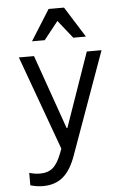

<svg xmlns="http://www.w3.org/2000/svg" viewBox="-64 -847 729 1098"><g transform="rotate(-5 300.0 -298.0)"><path d="M65.6 122.6V194.4Q86.4 200 103.8 202.5Q121.2 205 138.2 205Q208 205 253.4 166.6Q298.8 128.2 328 45.2L538.6 -540H454L305.2 -113.6H301.2L151 -540H64L271.4 30.4L272 9.8L272.8 -2.8L273 -14L273.4 -22.4L273.6 -34.8L252.6 22.2Q230.2 82.6 202 107.4Q173.8 132.2 127 132.2Q111.8 132.2 96.9 129.9Q82 127.6 65.6 122.6ZM147 -625.4H219.8L301.8 -728.6L383.8 -625.4H456.6L346 -801.4H257.6Z"/></g></svg>

Font: CommitMonoV142 ExtLt
Style: Regular
Weight: 200
Monospace: yes
Designer: Eigil Nikolajsen
Foundry: Eigil Nikolajsen
Version: Version 1.142